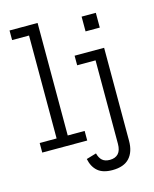

<svg xmlns="http://www.w3.org/2000/svg" viewBox="-144 -885 964 1200"><g transform="rotate(-15 338.5 -285.0)"><path d="M217.5 -62H327V0H36V-62H145.5V-728H36V-790H217.5ZM388 -532.5H579V69.5Q579 140.5 542.8 180Q506.5 219.5 432.5 219.5Q370.5 219.5 337.8 191.2Q305 163 294.5 111L359 92Q367 123 384.5 138.2Q402 153.5 433 153.5Q468.5 153.5 487.8 132.8Q507 112 507 69.5V-470.5H388ZM493.5 -757H585.5V-661.5H493.5Z"/></g></svg>

Font: Hepta Slab ExtraLight
Style: Regular
Weight: 400
Version: Version 1.102